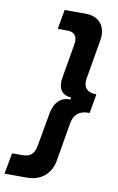

<svg xmlns="http://www.w3.org/2000/svg" viewBox="-140 -770 596 971"><g transform="rotate(10 157.5 -284.0)"><path d="M219 -718H111L93 -618H142C180 -618 197 -597 189 -553L159 -378C150 -326 170 -290 220 -288L218 -277C167 -279 137 -245 127 -192L96 -19C89 24 68 42 28 42H-25L-45 150H72C139 150 191 111 204 40L238 -160C246 -205 275 -227 318 -227H326L343 -326H339C294 -326 272 -352 281 -399L315 -598C328 -670 289 -718 219 -718Z"/></g></svg>

Font: Fixel Text 20240404 SemiBold
Style: Italic
Weight: 600
Width: 4
Italic angle: -10°
Designer: AlfaBravo + MacPaw
Foundry: Kyrylo Tkachov, Marchela Mozhyna, Serhii Makarenko, Maria Weinstein, Zakhar Kryvoshyya
Version: Version 1.211;Glyphs 3.2 (3225)